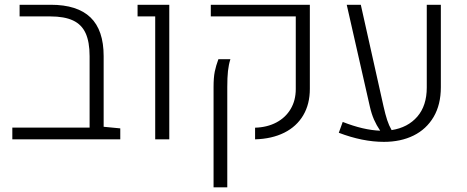

<svg xmlns="http://www.w3.org/2000/svg" viewBox="-20 -590 1977 813"><path d="M489.3 -46.4V0H32.2V-49.8H359.4V-352.5Q359.4 -412.6 342.5 -449.5Q325.7 -486.3 289.1 -503.4Q252.4 -520.5 192.9 -520.5H63V-569.8H194.8Q307.6 -569.8 363.3 -516.1Q418.9 -462.4 418.9 -352.5V-53.2Z M637.2 -520.5H562.5V-569.8H696.8V0H637.2Z M1060.1 -49.3Q1111.3 -50.8 1150.4 -71.5Q1189.5 -92.3 1210.9 -128.7Q1232.4 -165 1232.4 -212.9V-520.5H872.6V-569.8H1292V-213.9Q1292 -148.9 1263.9 -101.6Q1235.8 -54.2 1183.6 -28.1Q1131.3 -2 1060.1 0ZM884.3 -221.2Q884.3 -261.7 889.4 -286.9Q894.5 -312 904.8 -339.4H955.6Q948.2 -315.9 945.3 -289.1Q942.4 -262.2 942.4 -221.2V203.1H884.3Z M1846.7 -569.8V-220.7Q1846.7 -147 1816.2 -95Q1785.6 -43 1731.2 -16.1Q1676.8 10.7 1605.5 10.7Q1515.6 10.7 1414.6 -27.8L1431.2 -73.7Q1519 -39.1 1589.8 -36.6Q1574.2 -59.6 1563.7 -83.5Q1553.2 -107.4 1545.9 -139.6L1448.2 -569.8H1507.8L1604 -139.6Q1611.8 -105 1619.4 -81.8Q1627 -58.6 1638.2 -39.1Q1707 -49.8 1747.1 -96.2Q1787.1 -142.6 1787.1 -219.2V-569.8Z"/></svg>

Font: Heebo Light
Style: Regular
Weight: 300
Designer: Oded Ezer
Foundry: Meir Sadan
Version: Version 2.001; ttfautohint (v1.5.14-ce02) -l 8 -r 50 -G 200 